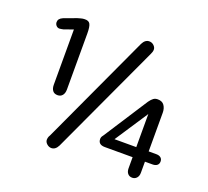

<svg xmlns="http://www.w3.org/2000/svg" viewBox="-108 -737 951 878"><g transform="rotate(20 367.0 -297.5)"><path d="M134 -537V-268Q134 -250 142 -239.5Q150 -229 166 -229Q181 -229 189.5 -239.5Q198 -250 198 -268V-541Q198 -574 191 -586.5Q184 -599 164 -598Q156 -598 147 -595.5Q138 -593 131 -591L69 -568Q48 -559 48 -542Q48 -532 54.5 -525Q61 -518 70 -518Q74 -518 78.5 -519Q83 -520 89 -521ZM197 -44Q193 -38 191.5 -32Q190 -26 190 -21Q190 -10 200 -1Q210 8 222 8Q242 8 254 -16L503 -553Q506 -559 507.5 -564.5Q509 -570 509 -575Q509 -586 499.5 -595Q490 -604 477 -604Q457 -604 445 -580ZM646 -80H683Q697 -80 705 -86.5Q713 -93 713 -105Q713 -117 705 -123.5Q697 -130 683 -130H646V-318Q646 -339 636 -353.5Q626 -368 604 -368Q592 -368 583.5 -362Q575 -356 565 -342L426 -127Q421 -121 419.5 -116.5Q418 -112 418 -108Q418 -80 451 -80H586V-26Q586 -10 594 -0.5Q602 9 616 9Q629 9 637.5 -0.5Q646 -10 646 -26ZM586 -129H480L586 -290Z"/></g></svg>

Font: Beiruti Medium
Style: Regular
Weight: 500
Designer: Arlette Boutros
Foundry: Boutros
Version: Version 1.41